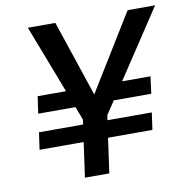

<svg xmlns="http://www.w3.org/2000/svg" viewBox="-79 -777 834 853"><g transform="rotate(-10 338.0 -350.0)"><path d="M59 -157 70 -234H269L272 -256L249 -316H81L92 -393H220L102 -700H226L341 -357L552 -700H676L473 -393H601L591 -316H422L382 -256L379 -234H579L568 -157H368L346 0H236L258 -157Z"/></g></svg>

Font: Host Grotesk Medium
Style: Italic
Weight: 500
Italic angle: -8°
Designer: Doğukan Karapınar based on Poppins by Indian Type Foundry, Jonny Pinhorn
Foundry: Element Type
Version: Version 1.001; ttfautohint (v1.8.4.7-5d5b)